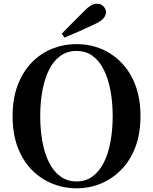

<svg xmlns="http://www.w3.org/2000/svg" viewBox="-20 -997 825 1036"><path d="M313 -815Q343 -845 372.5 -875.5Q402 -906 429 -932Q453 -957 470 -967Q487 -977 504 -977Q525 -977 538.5 -962.5Q552 -948 552 -931Q552 -916 539.5 -899.5Q527 -883 490 -866Q450 -847 409.5 -829Q369 -811 328 -794ZM393 19Q324 19 261.5 -6.5Q199 -32 151 -81Q103 -130 75.5 -202.5Q48 -275 48 -370Q48 -465 75.5 -537.5Q103 -610 151 -659.5Q199 -709 261.5 -734Q324 -759 393 -759Q463 -759 524.5 -734Q586 -709 634.5 -659.5Q683 -610 710.5 -537.5Q738 -465 738 -370Q738 -276 710.5 -203.5Q683 -131 634.5 -81.5Q586 -32 524.5 -6.5Q463 19 393 19ZM393 -18Q443 -18 479.5 -45Q516 -72 540 -119.5Q564 -167 576 -231.5Q588 -296 588 -370Q588 -445 576 -509Q564 -573 540 -621Q516 -669 479.5 -695.5Q443 -722 393 -722Q343 -722 306 -695.5Q269 -669 245 -621Q221 -573 209 -509Q197 -445 197 -370Q197 -296 209 -231.5Q221 -167 245 -119.5Q269 -72 306 -45Q343 -18 393 -18Z"/></svg>

Font: Noto Serif JP ExtraLight
Style: Bold
Weight: 700
Version: Version 2.003-H1;hotconv 1.1.1;makeotfexe 2.6.0